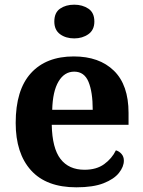

<svg xmlns="http://www.w3.org/2000/svg" viewBox="-20 -790 612 820"><path d="M306 10Q178 10 112.5 -62.5Q47 -135 47 -265Q47 -406 112 -477.5Q177 -549 295 -549Q404 -549 466.5 -488Q529 -427 529 -308V-257H201Q203 -157 238.5 -111Q274 -65 341 -65Q392 -65 425 -89Q458 -113 475 -148Q489 -144 499 -132.5Q509 -121 509 -104Q509 -78 488 -51.5Q467 -25 422.5 -7.5Q378 10 306 10ZM376 -321Q376 -397 358 -440.5Q340 -484 297 -484Q255 -484 230 -442Q205 -400 203 -321ZM297 -626Q261 -626 236.5 -644Q212 -662 212 -698Q212 -736 236.5 -753Q261 -770 297 -770Q332 -770 357.5 -753Q383 -736 383 -698Q383 -662 357.5 -644Q332 -626 297 -626Z"/></svg>

Font: Noto Serif Hebrew
Style: Bold
Weight: 700
Version: Version 2.003